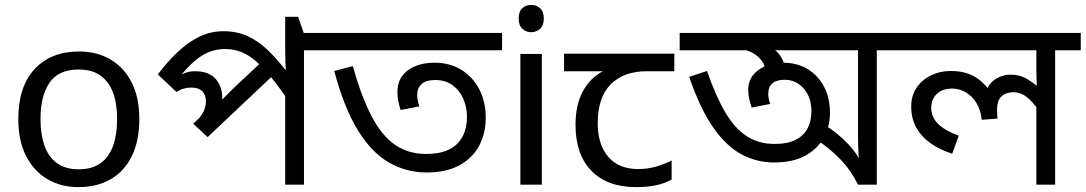

<svg xmlns="http://www.w3.org/2000/svg" viewBox="-20 -757 4450 787"><path d="M551 -269Q551 -180 520.5 -117.5Q490 -55 434 -22.5Q378 10 301 10Q230 10 174.5 -22.5Q119 -55 87 -117.5Q55 -180 55 -269Q55 -402 122 -474Q189 -546 304 -546Q377 -546 432.5 -513.5Q488 -481 519.5 -419.5Q551 -358 551 -269ZM146 -269Q146 -206 162.5 -159.5Q179 -113 214 -88Q249 -63 303 -63Q357 -63 392 -88Q427 -113 443.5 -159.5Q460 -206 460 -269Q460 -333 443 -378Q426 -423 391.5 -447.5Q357 -472 302 -472Q220 -472 183 -418Q146 -364 146 -269Z M1331 -622V-551H1226V0H1149V-396L1171 -332Q1130 -392 1096 -434.5Q1062 -477 1031.5 -504Q1001 -531 970 -543.5Q939 -556 903 -556Q863 -556 830.5 -541Q798 -526 771 -501Q744 -476 721 -447L713 -445Q729 -455 744.5 -460Q760 -465 779 -465Q837 -465 864 -433.5Q891 -402 891 -356Q891 -345 890 -335Q889 -325 887 -320L870 -326Q882 -339 893 -351Q904 -363 916.5 -375Q929 -387 942 -400L1066 -516L1115 -463L831 -195L772 -250L854 -328L818 -285L788 -262Q803 -279 813.5 -298.5Q824 -318 824 -343Q824 -368 809 -383Q794 -398 765 -398Q749 -398 734 -394Q719 -390 703 -380L627 -452Q667 -505 709 -544.5Q751 -584 797 -606.5Q843 -629 896 -629Q952 -629 997 -608Q1042 -587 1084 -545.5Q1126 -504 1172 -441L1154 -446Q1151 -470 1150 -498Q1149 -526 1149 -558V-688H1202L1225 -622Z M1728 -50Q1646 -50 1575 -90.5Q1504 -131 1447.5 -222Q1391 -313 1350 -466L1426 -486Q1461 -362 1502.5 -282Q1544 -202 1598.5 -164Q1653 -126 1726 -126Q1773 -126 1805 -137.5Q1837 -149 1856.5 -170Q1876 -191 1885 -218.5Q1894 -246 1894 -278Q1894 -320 1878 -354.5Q1862 -389 1833 -409Q1804 -429 1765 -429Q1725 -429 1707.5 -412Q1690 -395 1690 -367Q1690 -357 1692 -346Q1694 -335 1699 -321L1622 -306Q1616 -325 1612.5 -343Q1609 -361 1609 -380Q1609 -419 1628.5 -445.5Q1648 -472 1682.5 -486Q1717 -500 1761 -500Q1823 -500 1870 -471.5Q1917 -443 1944 -392Q1971 -341 1971 -274Q1971 -211 1944.5 -160.5Q1918 -110 1864 -80Q1810 -50 1728 -50ZM2038 -622V-551H1311V-622Z M2201 -536V0H2113V-536ZM2158 -737Q2178 -737 2193.5 -723.5Q2209 -710 2209 -681Q2209 -653 2193.5 -639Q2178 -625 2158 -625Q2136 -625 2121 -639Q2106 -653 2106 -681Q2106 -710 2121 -723.5Q2136 -737 2158 -737Z M2587 10Q2469 10 2404 -57Q2339 -124 2339 -245Q2339 -325 2368 -380.5Q2397 -436 2451 -465H2292V-537H2744V-465H2631Q2537 -465 2483.5 -411.5Q2430 -358 2430 -252Q2430 -165 2473 -114.5Q2516 -64 2596 -64Q2633 -64 2667 -73.5Q2701 -83 2733 -99V-21Q2704 -5 2669 2.5Q2634 10 2587 10Z M3679 -622V-551H3574V0H3497Q3468 -59 3425 -103.5Q3382 -148 3333 -180L3358 -246Q3396 -224 3437 -186Q3478 -148 3500 -109Q3499 -124 3498.5 -137Q3498 -150 3497.5 -164Q3497 -178 3497 -194V-551H2766V-622ZM3152 -91Q3084 -91 3022 -123Q2960 -155 2905.5 -231.5Q2851 -308 2805 -442L2878 -466Q2914 -362 2953.5 -295.5Q2993 -229 3042 -198Q3091 -167 3154 -167Q3209 -167 3242.5 -184.5Q3276 -202 3291 -232.5Q3306 -263 3306 -300Q3306 -358 3274.5 -394Q3243 -430 3196 -430Q3163 -430 3146 -415.5Q3129 -401 3129 -372Q3129 -365 3131 -353Q3133 -341 3137 -331L3061 -316Q3054 -337 3050.5 -354.5Q3047 -372 3047 -388Q3047 -425 3067.5 -450Q3088 -475 3120.5 -487.5Q3153 -500 3189 -500Q3248 -500 3291 -473.5Q3334 -447 3358 -401Q3382 -355 3382 -294Q3382 -240 3357 -193.5Q3332 -147 3281 -119Q3230 -91 3152 -91ZM3120 -465Q3115 -497 3090.5 -521.5Q3066 -546 3019 -556L3043 -601L3088 -589Q3145 -567 3170 -539Q3195 -511 3199 -468Z M4410 -622V-551H4305V0H4228V-335L4234 -309Q4212 -341 4187.5 -360Q4163 -379 4134 -379Q4119 -379 4103.5 -373.5Q4088 -368 4077.5 -353Q4067 -338 4067 -307Q4067 -296 4067.5 -287.5Q4068 -279 4069 -271L4004 -266Q4000 -307 3982 -335.5Q3964 -364 3938 -379Q3912 -394 3882 -394Q3855 -394 3836 -383.5Q3817 -373 3807 -355.5Q3797 -338 3797 -316Q3797 -276 3826.5 -248Q3856 -220 3910 -201L3883 -127Q3835 -142 3797 -168Q3759 -194 3737 -232Q3715 -270 3715 -320Q3715 -365 3737 -397.5Q3759 -430 3796 -448Q3833 -466 3877 -466Q3930 -466 3968 -446.5Q4006 -427 4038 -384L4023 -383Q4033 -416 4061.5 -433.5Q4090 -451 4121 -451Q4157 -451 4183 -437Q4209 -423 4240 -397L4231 -382Q4230 -403 4229 -424Q4228 -445 4228 -467V-551H3659V-622Z"/></svg>

Font: lbangla05
Style: Book
Weight: 400
Designer: Jelle Bosma - Monotype Design Team
Foundry: Monotype Imaging Inc.
Version: Version 2.003